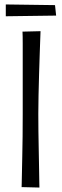

<svg xmlns="http://www.w3.org/2000/svg" viewBox="-20 -841 279 862"><path d="M81 -699 162 -701Q162 -701 161 -674Q160 -647 158.5 -604Q157 -561 155.5 -510.5Q154 -460 153 -412.5Q152 -365 152 -330Q152 -295 152.5 -251Q153 -207 154 -163Q155 -119 155.5 -81.5Q156 -44 156.5 -21.5Q157 1 157 1L77 -1Q77 -1 77.5 -18.5Q78 -36 78.5 -67Q79 -98 80 -139Q81 -180 81.5 -228.5Q82 -277 82 -328Q82 -388 82 -447Q82 -506 82 -557.5Q82 -609 82 -646Q82 -683 81 -699ZM6 -768V-821L227 -818L232 -771Z"/></svg>

Font: Truculenta
Style: Regular
Weight: 400
Designer: Ivan Castro, Eva Sanz & Omnibus-Type Team
Foundry: Omnibus-Type
Version: Version 1.002